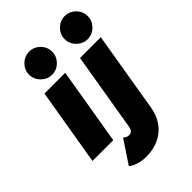

<svg xmlns="http://www.w3.org/2000/svg" viewBox="-278 -854 1176 1176"><g transform="rotate(-45 310.0 -266.5)"><path d="M13 0 97 -500H277L193 0ZM212 -548Q172 -548 142 -578Q112 -608 112 -648Q112 -689 142 -718.5Q172 -748 212 -748Q253 -748 282.5 -718.5Q312 -689 312 -648Q312 -608 282.5 -578Q253 -548 212 -548ZM264 215Q229 215 198.5 205.5Q168 196 148 180L247 31Q263 47 284 47Q314 47 320 7L405 -500H585L498 21Q483 112 421 163.5Q359 215 264 215ZM520 -548Q480 -548 450 -578Q420 -608 420 -648Q420 -689 450 -718.5Q480 -748 520 -748Q561 -748 590.5 -718.5Q620 -689 620 -648Q620 -608 590.5 -578Q561 -548 520 -548Z"/></g></svg>

Font: Figtree Black
Style: Italic
Weight: 900
Italic angle: -9.5°
Foundry: Erik Kennedy
Version: Version 2.001;gftools[0.9.30]